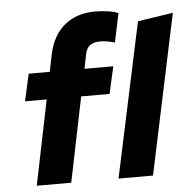

<svg xmlns="http://www.w3.org/2000/svg" viewBox="-54 -828 880 882"><g transform="rotate(-5 386.0 -387.0)"><path d="M80 0 160 -391H60L88 -516H185L202 -599Q221 -684 276.5 -729Q332 -774 417 -774Q445 -774 476 -769.5Q507 -765 523 -757L495 -624Q459 -635 427 -635Q398 -635 381 -622.5Q364 -610 359 -584L345 -516H478L450 -391H319L239 0ZM457 0 609 -712 772 -737 616 0Z"/></g></svg>

Font: Red Hat Text VF
Style: Italic
Weight: 300
Italic angle: -12°
Designer: Pentagram, MCKL
Foundry: Pentagram, MCKL
Version: Version 1.023